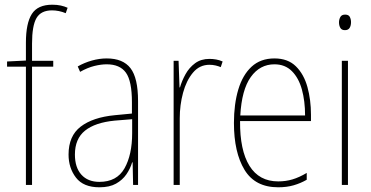

<svg xmlns="http://www.w3.org/2000/svg" viewBox="-20 -878 1576 815"><path d="M206 -595H116V-93H90V-595H10V-617L90 -621V-697Q90 -779 115 -818.5Q140 -858 202 -858Q222 -858 238 -854.5Q254 -851 267 -845L259 -822Q245 -828 230 -831Q215 -834 201 -834Q154 -834 135 -801.5Q116 -769 116 -693V-620H206Z M433 -630Q502 -630 534 -588.5Q566 -547 566 -449V-93H545L543 -189H541Q533 -162 516.5 -138Q500 -114 472.5 -98.5Q445 -83 402 -83Q334 -83 302.5 -124Q271 -165 271 -222Q271 -301 322.5 -340.5Q374 -380 467 -389L540 -396V-444Q540 -534 514.5 -569.5Q489 -605 433 -605Q409 -605 380.5 -598Q352 -591 320 -573L310 -596Q338 -612 370 -621Q402 -630 433 -630ZM467 -366Q384 -358 341 -323.5Q298 -289 298 -222Q298 -167 325.5 -136.5Q353 -106 402 -106Q476 -106 508.5 -163.5Q541 -221 541 -313V-372Z M869 -628Q883 -628 897.5 -625.5Q912 -623 925 -617L917 -593Q908 -597 895.5 -600Q883 -603 869 -603Q827 -603 799 -569.5Q771 -536 757 -484Q743 -432 743 -376V-93H717V-620H738L742 -507H744Q752 -535 767.5 -563Q783 -591 808 -609.5Q833 -628 869 -628Z M1145 -630Q1202 -630 1236 -596.5Q1270 -563 1285 -508.5Q1300 -454 1300 -391V-364H999Q998 -240 1039 -174Q1080 -108 1161 -108Q1193 -108 1221.5 -116.5Q1250 -125 1282 -144V-115Q1256 -100 1226.5 -91.5Q1197 -83 1161 -83Q1063 -83 1018 -157Q973 -231 973 -356Q973 -436 991.5 -498Q1010 -560 1048 -595Q1086 -630 1145 -630ZM1145 -605Q1083 -605 1044.5 -551Q1006 -497 1000 -388H1275Q1275 -449 1261.5 -498Q1248 -547 1219 -576Q1190 -605 1145 -605Z M1445 -816Q1460 -816 1465 -806Q1470 -796 1470 -784Q1470 -769 1464 -759.5Q1458 -750 1444 -750Q1430 -750 1424.5 -760Q1419 -770 1419 -783Q1419 -795 1424.5 -805.5Q1430 -816 1445 -816ZM1457 -620V-93H1431V-620Z"/></svg>

Font: Noto Sans Telugu UI Condensed Thin
Style: Regular
Weight: 100
Width: 3
Designer: Jelle Bosma - Monotype Design Team
Foundry: Monotype Imaging Inc.
Version: Version 2.005; ttfautohint (v1.8.4.7-5d5b)